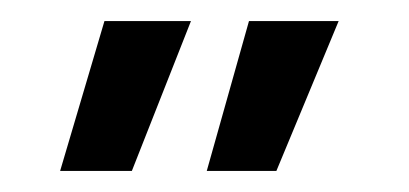

<svg xmlns="http://www.w3.org/2000/svg" viewBox="-20 -505 388 182"><path d="M37 -343 79 -485H161L105 -343ZM176 -343 216 -485H301L242 -343Z"/></svg>

Font: Genos
Style: Bold Italic
Weight: 700
Italic angle: -8°
Version: Version 1.010